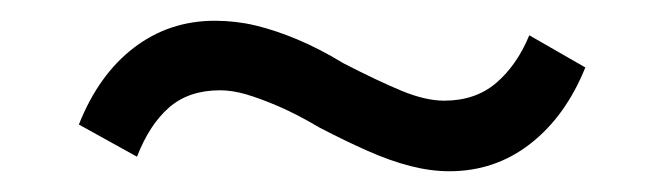

<svg xmlns="http://www.w3.org/2000/svg" viewBox="-20 -378 640 185"><path d="M413 -213Q395 -213 375.5 -218Q356 -223 334.5 -232.5Q313 -242 288 -255Q266 -268 248.5 -275.5Q231 -283 217.5 -287Q204 -291 192 -291Q162 -291 143 -274.5Q124 -258 112 -227L56 -258Q75 -306 109 -332Q143 -358 187 -358Q207 -358 226 -353.5Q245 -349 266.5 -340Q288 -331 311 -317Q344 -300 367 -290.5Q390 -281 408 -281Q438 -281 458 -298Q478 -315 490 -344L544 -313Q525 -266 491 -239.5Q457 -213 413 -213Z"/></svg>

Font: Nunito Sans 12pt ExtraLight 9pt Medium
Style: Regular
Weight: 500
Version: Version 3.101;gftools[0.9.27]